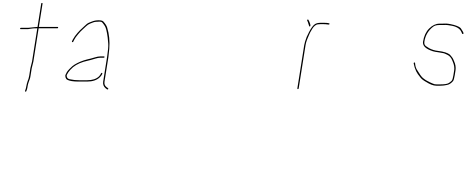

<svg xmlns="http://www.w3.org/2000/svg" viewBox="-20 -608 3151 1297"><path d="M169.5 -420H120.5C117.9 -420 116.3 -418.5 115.8 -415.5C115.3 -412.5 116.4 -411 119.1 -411H168.1C172.1 -411 178.5 -412 187.3 -414C196.1 -416 211 -417 232 -417L196.4 -192L185.4 -148L177.2 -96C175.7 -86.7 174.1 -79.8 172.5 -75.5C170.8 -71.2 169 -66.5 167.2 -61.5C165.4 -56.5 163.4 -50 161.2 -42C158.9 -34 157.5 -27.3 157 -22C156.5 -16.7 155 -10.7 152.6 -4L149 6C148 8.7 148.9 10.3 151.8 11C154.7 11.7 156.6 10.7 157.7 8L161.3 -2C163.8 -9.3 165.6 -17.3 166.6 -26C167.7 -34.7 170.8 -46 176 -60L181.2 -74C183 -78.7 184.6 -86 186.2 -96L194.3 -147L205.4 -192L241 -417H368C370.7 -417 372.3 -418.5 372.8 -421.5C373.2 -424.5 372.1 -426 369.5 -426H242.5L267.5 -584C267.9 -586.7 266.6 -588 263.6 -588C260.6 -588 258.9 -586.7 258.5 -584L233.5 -426C228.8 -426 223.8 -425.7 218.3 -425Z M686.2 -222.5C686.7 -225.5 685.3 -227 682 -227H658C647.3 -227 634.6 -224.7 619.8 -220C611.4 -217.3 602.7 -214.8 593.7 -212.5C584.6 -210.2 576.3 -208.2 568.7 -206.5C561.1 -204.8 553.4 -202.7 545.7 -200C512.8 -188.7 487.3 -175.7 469 -161C464 -157 457.2 -150.5 448.4 -141.5C439.7 -132.5 433.8 -125.2 430.9 -119.5C428 -113.8 425.4 -108.5 422.9 -103.5C420.4 -98.5 420.4 -92.2 422.9 -84.5C425.3 -76.8 429.4 -71.7 434.9 -69C449.7 -61 475.4 -57 512 -57H568C606.1 -57 635 -66.8 654.7 -86.5C661 -92.8 665.8 -99 668.9 -104.9C672.1 -110.8 672.2 -114.3 669.3 -115.5C666.8 -116.5 664.7 -115.7 662.9 -113C659.2 -104.7 654.4 -97.7 648.6 -92C630.7 -74.7 604.3 -66 569.5 -66H513.5C492.1 -66 472.8 -68 455.4 -72C442.4 -73.5 434.6 -78.8 431.9 -88C430.2 -94 430 -98.7 431.2 -102C437.3 -114.5 445.1 -125.8 454.5 -136C462.6 -144.7 468.9 -150.8 473.5 -154.5C499 -174.9 532.5 -189.5 574 -198.2C584.1 -200.3 601.4 -205 625.8 -212.5C637.9 -216.2 648.1 -218 656.5 -218H680.5C683.9 -218 685.8 -219.5 686.2 -222.5ZM468.2 -323.5C470.7 -322.5 472.9 -323.3 474.6 -326L480.5 -338C486.3 -349.7 495.6 -362.9 508.3 -377.5L523.6 -395C527.6 -399.7 532.5 -404.3 538.3 -409C544 -413.7 551.4 -420.5 560.5 -429.6C569.5 -438.6 579.3 -445.1 589.6 -449C594.9 -451 601.9 -453.7 610.4 -457C618.9 -460.3 633.7 -462 654.7 -462C661.7 -462 667.3 -459.7 671.6 -455C675.8 -450.3 681.5 -442.6 688.5 -431.8C695.5 -421.1 701.8 -395.6 707.3 -355.5C708.5 -346.5 709.8 -332.6 711.2 -313.8C712.6 -295.1 709.9 -264.8 703.3 -223L677 -57C674.2 -39 679.2 -24.3 692.1 -13L703.6 -4C706.1 -2.7 708.3 -3.2 710.4 -5.5C712.4 -7.8 712.3 -10 709.9 -12L699.2 -20C687.8 -28.4 683.5 -40.8 686 -57L712.3 -223C714.1 -234.3 716.1 -253 718.2 -279C722.4 -330.2 717.5 -378.1 703.7 -422.7C700 -434.5 691.5 -447.8 678.3 -462.5C673.2 -468.2 662.5 -471 646.4 -471C630.3 -471 615.6 -468.3 602.3 -463C597.4 -461 590.4 -458.3 581.4 -454.8C572.4 -451.3 561.7 -443.2 549.2 -430.5C543.6 -424.8 538.1 -419.7 532.7 -415C526.7 -410.3 517.1 -400.7 504.2 -386.2C491.2 -371.6 480.5 -356.5 472 -341L466.1 -329C465 -326.3 465.7 -324.5 468.2 -323.5Z M759 669Z M1089 669Z M1419 0 1332 -68Z M2073.5 -429.5C2079.5 -431.4 2077.8 -442.9 2068.5 -464L2063.1 -474C2062.2 -476.7 2060.2 -477.2 2057.3 -475.5C2054.4 -473.8 2053.7 -471.7 2055.3 -469L2059.7 -459C2061.2 -456 2064.1 -447 2068.4 -432C2068.7 -429.3 2070.4 -428.5 2073.5 -429.5ZM2200 -442C2203.3 -442 2205.4 -443.5 2206.2 -446.5C2207.6 -451.5 2193.1 -454 2162.9 -454H2147.9C2130.8 -454 2117.7 -451.2 2108.6 -445.5C2095.8 -437.6 2082.1 -419.4 2067.4 -391C2065 -386.3 2062.5 -381.2 2060 -375.5C2057.4 -369.8 2054.7 -364.3 2051.9 -359C2042.7 -335 2037.1 -316.3 2035 -303L1988.7 -11C1988.2 -7.7 1989.4 -6 1992.4 -6C1995.4 -6 1997.2 -7.7 1997.7 -11L2044 -303C2045.7 -314 2048.9 -325.8 2053.6 -338.5C2055.9 -344.8 2058.4 -350.8 2061 -356.5C2063.5 -362.2 2065.9 -367.8 2068.2 -373.5C2070.4 -379.2 2072.7 -384.2 2075 -388.5C2077.4 -392.8 2082 -400.8 2088.8 -412.4C2095.6 -424 2104.2 -433 2114.6 -439.5C2120.4 -443.2 2131.1 -445 2146.5 -445H2161.5C2173.5 -445 2186.3 -444 2200 -442Z M2185 0 2098 -68Z M3108.5 -379C3111.1 -380.3 3111.9 -382.3 3111 -385L3106.6 -395C3103.5 -401 3099.1 -408.1 3093.3 -416.2C3087.5 -424.3 3071.9 -432.1 3046.6 -439.5C3036.4 -442.5 3028.5 -444.3 3023 -445C3017.4 -445.7 3012.2 -446.5 3007.4 -447.5C3002.5 -448.5 2995 -448.8 2984.8 -448.5C2974.6 -448.2 2962.3 -448 2948 -448C2924.1 -448 2901.1 -437 2878.7 -415C2857.3 -393.4 2843.7 -364.1 2837.8 -327C2833.9 -302.4 2850.4 -282.8 2887.4 -268C2892.5 -266 2897.8 -264 2903.5 -262C2909.2 -260 2914.8 -258.7 2920.4 -258C2925.9 -257.3 2931.5 -256.5 2937 -255.5C2942.5 -254.5 2947.5 -253.7 2952.1 -253C2956.6 -252.3 2961.2 -251.5 2965.7 -250.5C2970.2 -249.5 2974.7 -248.7 2979.3 -248C2983.6 -246 2989.4 -243.5 2996.6 -240.5C3014 -233.2 3026.3 -221.1 3033.3 -204C3035.2 -199.3 3037.1 -195 3038.8 -191C3047.7 -169.9 3050.8 -150.5 3048.1 -133L3042.7 -99C3039.7 -80.2 3036 -68.2 3031.5 -63C3028.6 -59.7 3022.6 -54.7 3013.3 -48C3004 -41.3 2984.9 -38 2956 -38H2929C2924.4 -38 2920.1 -38.3 2916.2 -39L2903.4 -43.5C2898.7 -45.2 2892.6 -47.8 2885.2 -51.5C2877.7 -55.2 2870.3 -59 2863 -63C2855.6 -67 2847.1 -72.9 2837.4 -80.7C2827.7 -88.6 2813.7 -107.9 2795.4 -138.7C2788.8 -149.9 2785 -164.3 2783.8 -182C2783.7 -185.3 2782.1 -186.7 2779 -186C2775.9 -185.3 2774.4 -183.3 2774.5 -180C2777.9 -160.8 2783.4 -143.1 2791.1 -127C2794.6 -119.7 2798.4 -113.2 2802.5 -107.5C2806.6 -101.8 2812.6 -94 2820.5 -83.9C2828.4 -73.8 2840.8 -64.2 2857.7 -55C2884.7 -37.7 2908 -29 2927.6 -29H2954.6C2969.9 -29 2984.5 -30.7 2998.4 -34C3013.3 -36.2 3027.2 -44.9 3040 -59.9C3044.5 -65.2 3048.4 -78.3 3051.7 -99L3057.1 -133C3060.2 -153 3056.9 -173.8 3047 -195.5C3045 -199.8 3043 -204.3 3041.1 -209C3039.2 -213.7 3035.7 -219 3030.6 -225L3018.9 -239C3003.8 -251.1 2977.3 -259.4 2939.3 -264C2933.8 -264.7 2928.4 -265.5 2923.2 -266.5C2918 -267.5 2912.7 -268.8 2907.3 -270.5C2901.9 -272.2 2896.9 -274 2892.2 -276C2887.5 -278 2883 -280.2 2878.7 -282.5C2874.4 -284.8 2867.5 -289.3 2857.9 -295.9C2848.2 -302.4 2844.5 -312.8 2846.8 -327C2853.4 -368.9 2873.1 -402.4 2905.9 -427.5C2915.9 -435.2 2929.5 -439 2946.5 -439H2974.5C2978.5 -439 2983.4 -439.2 2989.1 -439.5C2994.8 -439.8 3000.1 -439.5 3005 -438.5C3009.8 -437.5 3014.8 -436.7 3020.1 -436C3061.8 -430.7 3087.7 -415.3 3097.8 -390L3102.2 -380C3103.9 -378 3106 -377.7 3108.5 -379Z"/></svg>

Font: Proton
Style: LitIt
Weight: 500
Version: Version 1.017